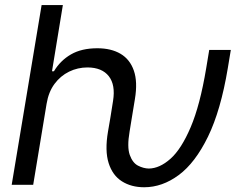

<svg xmlns="http://www.w3.org/2000/svg" viewBox="-20 -748 980 777"><path d="M27.3 0 148.4 -727.5H234.4L190.4 -459.5H198.2Q224.1 -502.9 267.1 -527.8Q310.1 -552.7 374 -552.7Q429.7 -552.7 467.8 -530.3Q505.9 -507.8 521.7 -462.2Q537.6 -416.5 525.9 -346.7L513.7 -272.5H426.8L437.5 -339.8Q447.8 -404.3 420.4 -439.5Q393.1 -474.6 334.5 -475.1Q294.4 -475.1 259.5 -458Q224.6 -440.9 200.4 -408.2Q176.3 -375.5 168.5 -327.6L114.3 0ZM563.5 9.8Q511.2 9.8 473.4 -14.2Q435.5 -38.1 419.7 -87.9Q403.8 -137.7 417 -215.3L426.8 -272.5H513.7L504.4 -215.3Q493.7 -153.3 505.1 -121.1Q516.6 -88.9 538.6 -77.6Q560.5 -66.4 582 -65.9Q626 -66.4 669.9 -105.5Q713.9 -144.5 751.7 -233.4Q789.6 -322.3 814.5 -472.2L826.7 -545.9H914.1L901.9 -472.2Q873.5 -301.3 821.8 -195.1Q770 -88.9 703.4 -39.6Q636.7 9.8 563.5 9.8Z"/></svg>

Font: Inter 20pt
Style: Italic
Weight: 400
Italic angle: -9.3988°
Version: Version 4.001;git-66647c0bb